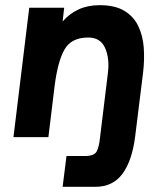

<svg xmlns="http://www.w3.org/2000/svg" viewBox="-20 -530 609 742"><path d="M32 0 93 -500H228L222 -447Q248 -477 283.5 -493.5Q319 -510 365 -510Q424 -510 460 -488.5Q496 -467 514 -430Q532 -393 535.5 -346.5Q539 -300 533 -250L502 0Q490 92 453 142Q416 192 348 192H222L237 73H307Q345 73 354 54.5Q363 36 366 6L397 -248Q404 -305 386 -345Q368 -385 321 -385Q256 -385 229.5 -339Q203 -293 191 -197L167 0Z"/></svg>

Font: Haskoy ExtraBold
Style: Italic
Weight: 800
Designer: Ertekin Erdin
Foundry: Ertekin Erdin
Version: Version 2.000; ttfautohint (v1.8.4.7-5d5b)